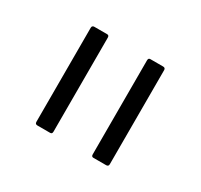

<svg xmlns="http://www.w3.org/2000/svg" viewBox="-70 -770 448 428"><g transform="rotate(30 153.5 -556.0)"><path d="M209 -429Q204 -429 204 -435V-677Q204 -683 209 -683H242Q248 -683 248 -677V-435Q248 -429 242 -429ZM65 -429Q59 -429 59 -435V-677Q59 -683 65 -683H98Q103 -683 103 -677V-435Q103 -429 98 -429Z"/></g></svg>

Font: Sofia Sans ExtraLight
Style: Regular
Weight: 250
Version: Version 4.100-B